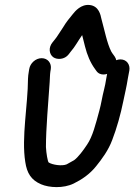

<svg xmlns="http://www.w3.org/2000/svg" viewBox="-20 -765 554 792"><path d="M100.5 -480 98.7 -469C97.3 -459.9 95.5 -449.5 95.5 -440.2C95.1 -331.7 68 -197.7 84.3 -96.6C91 -51.2 108.4 -22.3 149.5 -4.8C183.1 9.6 241.2 12.9 283.9 -7.9C317.2 -24.2 350 -46.2 376.5 -79.4C400.6 -109.3 427 -144.8 442.9 -187.6C461.5 -235.6 477.9 -294.2 488.7 -347.9C495.8 -383.6 500.9 -400.1 507.6 -442.6L513.6 -474.6C517.4 -498.4 502.8 -520 476.8 -520C453.7 -520 428.9 -501.7 424.9 -476.4L418.9 -444.4C415.6 -423.4 412.5 -408.1 409.5 -396.6C401.5 -366.3 397.6 -336.4 389.6 -308C374.5 -252.6 362.3 -202.3 339.2 -168.4C323.3 -144.2 302.3 -116.3 285.8 -104.3C274.7 -97.8 264.2 -92 255 -87.1C235.9 -78.9 196 -84.9 180.7 -94.9C176.7 -99.1 170.9 -131.8 169.5 -158.5C169.5 -236.5 179.2 -340.4 184.9 -426.2C186.1 -441.8 185.8 -456.5 187.7 -469L189.5 -480C193.3 -504.1 177.2 -525 152 -525C126.8 -525 104.3 -504.1 100.5 -480ZM263.5 -541.1 270.4 -550.2C290.6 -573.3 301.6 -596.1 318.9 -620.2C318.9 -620.2 319.5 -617.7 319.8 -616.5L330.9 -572.5C339.3 -539.3 352.3 -507 371.8 -480.5L377.3 -472.8C392.3 -450.6 422.4 -455.8 439.3 -469.3C456 -482.5 468.4 -509.3 453.5 -531.2L447.6 -539.5C444.6 -543.7 441.5 -547.5 438.7 -552.9C421.5 -586.6 411.3 -640.4 398.3 -687.3C395 -702.8 388.3 -739.7 350.5 -744.3C314.3 -748.7 289.7 -718.6 279.9 -706.3C266.5 -689.3 254.3 -676.1 239.8 -651.5L213.9 -612.2C210.5 -607.1 202.6 -597.6 197.2 -591C178 -567.7 183.4 -540.7 199.9 -528.9C215 -518.2 246.2 -518.3 263.5 -541.1Z"/></svg>

Font: Just Breathe
Style: BdObl3
Weight: 400
Foundry: Cannot Into Space Fonts
Version: Version 0.72